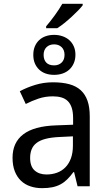

<svg xmlns="http://www.w3.org/2000/svg" viewBox="-20 -978 571 1008"><path d="M222.2 -839.8Q232.4 -851.6 244.1 -866.5Q255.9 -881.3 267.3 -897.2Q278.8 -913.1 289.1 -928.7Q299.3 -944.3 307.1 -958H414.1V-950.2Q406.2 -939.5 390.9 -923.6Q375.5 -907.7 356.7 -890.4Q337.9 -873 317.9 -856.9Q297.9 -840.8 280.8 -830.1H222.2ZM387.2 0 369.1 -74.2H365.2Q349.1 -52.2 333 -36.4Q316.9 -20.5 297.9 -10.3Q278.8 0 255.4 4.9Q231.9 9.8 201.2 9.8Q167.5 9.8 139.2 0.2Q110.8 -9.3 90.1 -29.1Q69.3 -48.8 57.6 -78.9Q45.9 -108.9 45.9 -149.9Q45.9 -230 102.3 -272.9Q158.7 -315.9 273.9 -319.8L363.8 -323.2V-356.9Q363.8 -389.6 356.7 -411.6Q349.6 -433.6 336.2 -447Q322.8 -460.4 303 -466.3Q283.2 -472.2 257.8 -472.2Q217.3 -472.2 182.4 -460.4Q147.5 -448.7 115.2 -432.1L84 -499Q120.1 -518.6 164.6 -532.2Q209 -545.9 257.8 -545.9Q307.6 -545.9 344 -535.9Q380.4 -525.9 404.1 -504.2Q427.7 -482.4 439.5 -448.7Q451.2 -415 451.2 -367.2V0ZM224.1 -62Q253.9 -62 279.3 -71.3Q304.7 -80.6 323.2 -99.4Q341.8 -118.2 352.3 -146.7Q362.8 -175.3 362.8 -213.9V-262.2L293 -258.8Q249 -256.8 219.2 -249Q189.5 -241.2 171.6 -227.3Q153.8 -213.4 146 -193.6Q138.2 -173.8 138.2 -148.9Q138.2 -104 161.9 -83Q185.5 -62 224.1 -62ZM376 -690.9Q376 -666 367.4 -646.2Q358.9 -626.5 344 -612.8Q329.1 -599.1 308.6 -592Q288.1 -585 264.2 -585Q239.7 -585 219.7 -592Q199.7 -599.1 185.3 -612.8Q170.9 -626.5 162.8 -645.8Q154.8 -665 154.8 -689.9Q154.8 -714.8 162.8 -734.1Q170.9 -753.4 185.3 -767.1Q199.7 -780.8 219.7 -787.8Q239.7 -794.9 264.2 -794.9Q287.6 -794.9 308.1 -787.8Q328.6 -780.8 343.8 -767.3Q358.9 -753.9 367.4 -734.6Q376 -715.3 376 -690.9ZM318.8 -689.9Q318.8 -715.8 303.5 -730.5Q288.1 -745.1 264.2 -745.1Q239.7 -745.1 224.4 -730.5Q209 -715.8 209 -689.9Q209 -664.1 222.9 -649.4Q236.8 -634.8 264.2 -634.8Q288.1 -634.8 303.5 -649.4Q318.8 -664.1 318.8 -689.9Z"/></svg>

Font: WenQuanYi Micro Hei
Style: Regular
Weight: 400
Foundry: Ascender Corporation
Version: Version 0.2.0-beta